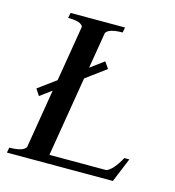

<svg xmlns="http://www.w3.org/2000/svg" viewBox="-92 -663 678 742"><g transform="rotate(15 247.0 -292.5)"><path d="M2 0 6 -21Q61 -21 72 -41L111 -277L65 -243L48 -269L119 -321L156 -544Q150 -564 96 -564L100 -585H318L314 -564Q259 -564 248 -544L224 -399L278 -439L296 -413L216 -354L163 -34H391Q417 -44 446 -97H466L426 0Z"/></g></svg>

Font: Judson
Style: Italic
Weight: 400
Italic angle: -9.5°
Version: Version 20110429